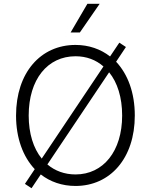

<svg xmlns="http://www.w3.org/2000/svg" viewBox="-20 -975 799 1017"><path d="M380 10C563 10 694 -136 694 -363C694 -484 657 -582 595 -648L647 -726L612 -749L563 -676C513 -715 450 -737 380 -737C195 -737 65 -590 65 -363C65 -243 102 -145 164 -79L112 -1L147 22L196 -51C246 -12 309 10 380 10ZM132 -363C132 -555 232 -677 380 -677C438 -677 488 -658 528 -623L201 -135C157 -189 132 -268 132 -363ZM231 -104 558 -592C602 -538 627 -459 627 -363C627 -174 527 -51 380 -51C322 -51 271 -70 231 -104ZM354 -803H403L508 -955H443Z"/></svg>

Font: Wafeq Light
Style: Regular
Weight: 300
Designer: Rasmus Andersson & Azza Alameddine
Foundry: Google & TypeTogether
Version: Version 3.000;January 28, 2025;FontCreator 15.0.0.3014 64-bi